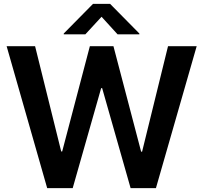

<svg xmlns="http://www.w3.org/2000/svg" viewBox="-20 -965 1043 985"><path d="M222 0H353L499 -513H504L650 0H780L989 -728H842L709 -187H704L562 -728H441L299 -188H294L160 -728H14ZM307 -789H418L501 -879L583 -789H695V-793L545 -945H457L307 -793Z"/></svg>

Font: Wafeq Semi Bold
Style: Regular
Weight: 600
Designer: Rasmus Andersson & Azza Alameddine
Foundry: Google & TypeTogether
Version: Version 3.000;January 28, 2025;FontCreator 15.0.0.3014 64-bi